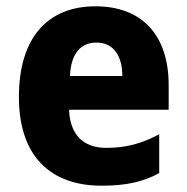

<svg xmlns="http://www.w3.org/2000/svg" viewBox="-20 -645 593 609"><path d="M283 -625C133 -625 40 -528 40 -337C40 -150 140 -56 302 -56C380 -56 434 -68 485 -96V-219C428 -189 379 -176 317 -176C242 -176 202 -220 199 -297H515V-375C515 -536 428 -625 283 -625ZM286 -510C340 -510 368 -468 368 -404H202C205 -479 239 -510 286 -510Z"/></svg>

Font: Noto Sans Malayalam UI SemiCondensed ExtraBold
Style: Regular
Weight: 800
Width: 4
Designer: Jelle Bosma - Monotype Design Team
Foundry: Monotype Imaging Inc.
Version: Version 2.104